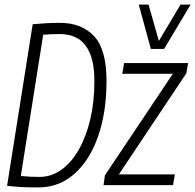

<svg xmlns="http://www.w3.org/2000/svg" viewBox="-20 -810 854 840"><path d="M148 10Q107 10 76 8.5Q45 7 11 3L123 -704Q156 -707 184 -708.5Q212 -710 242 -710Q337 -710 391.5 -652Q446 -594 446 -456Q446 -318 409 -213Q372 -108 305 -49Q238 10 148 10ZM153 -36Q204 -36 248 -67Q292 -98 324.5 -155Q357 -212 375 -288Q393 -364 393 -454Q393 -531 373.5 -576.5Q354 -622 320.5 -641.5Q287 -661 244 -661Q201 -661 169 -658L71 -40Q92 -38 110.5 -37Q129 -36 153 -36ZM433 0 439 -43 736 -487H515L523 -534H803L795 -489L500 -47H745L737 0ZM814 -790 698 -596H640L587 -790H630L675 -631L770 -790Z"/></svg>

Font: Georama SemiCondensed Light
Style: Italic
Weight: 300
Width: 4
Italic angle: -9°
Designer: Jean-Baptiste Levee
Foundry: Production Type
Version: Version 1.000